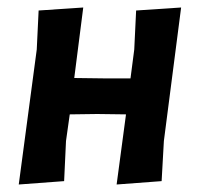

<svg xmlns="http://www.w3.org/2000/svg" viewBox="-20 -488 534 512"><path d="M202 -468 178 -280 256 -279H328L338 -356L343 -460L463 -468L417 -112L411 -5L291 4L316 -183L239 -184L166 -183L156 -112L151 -5L30 4L78 -356L83 -460Z"/></svg>

Font: Alegreya Sans
Style: Bold Italic
Weight: 700
Italic angle: -7°
Designer: Juan Pablo del Peral
Foundry: Huerta Tipografica
Version: Version 2.007